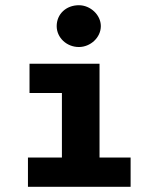

<svg xmlns="http://www.w3.org/2000/svg" viewBox="-20 -715 603 735"><path d="M282 -535C326 -535 366 -571 366 -615C366 -658 326 -695 282 -695C233 -695 197 -661 197 -615C197 -571 235 -535 282 -535ZM87 0H480V-112H361V-471H93V-359H217V-112H87Z"/></svg>

Font: Inconsolata SemiExpanded Black
Style: Regular
Weight: 900
Width: 6
Monospace: yes
Designer: Raph Levien, Cyreal, Brenton Simpson
Foundry: Raph Levien, Cyreal, Google
Version: Version 3.100